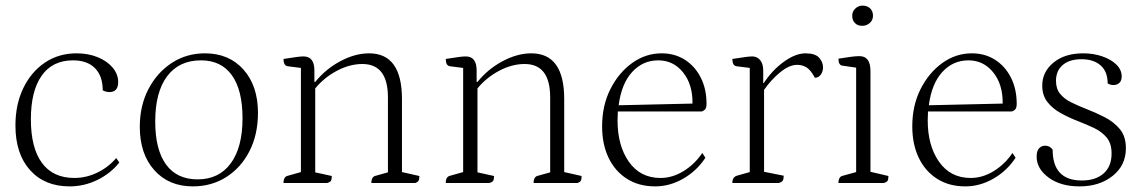

<svg xmlns="http://www.w3.org/2000/svg" viewBox="-20 -652 4066 684"><path d="M228 12Q139 12 87 -46Q35 -104 35 -205Q35 -280 63 -338Q91 -396 140 -429Q189 -462 253 -462Q294 -462 327.5 -448.5Q361 -435 381 -411.5Q401 -388 401 -360Q401 -324 370 -324Q358 -324 346 -330Q346 -381 318.5 -409Q291 -437 240 -437Q167 -437 128.5 -382.5Q90 -328 90 -227Q90 -125 129.5 -71.5Q169 -18 245 -18Q287 -18 326.5 -37Q366 -56 394 -89L405 -73Q374 -34 327 -11Q280 12 228 12Z M667 12Q581 12 529.5 -46Q478 -104 478 -200Q478 -275 508.5 -334Q539 -393 591.5 -427.5Q644 -462 710 -462Q796 -462 847.5 -404Q899 -346 899 -250Q899 -173 869 -114Q839 -55 786.5 -21.5Q734 12 667 12ZM684 -13Q760 -13 802 -70Q844 -127 844 -231Q844 -331 806 -384Q768 -437 696 -437Q618 -437 575.5 -380.5Q533 -324 533 -219Q533 -119 571.5 -66Q610 -13 684 -13Z M990 0Q990 -23 1006 -26L1052 -39V-410L1005 -416Q990 -418 990 -442Q1022 -447 1037 -449Q1052 -451 1061 -451Q1100 -451 1100 -401V-360H1103Q1140 -406 1192.5 -434Q1245 -462 1295 -462Q1412 -462 1412 -299V-39L1474 -25Q1474 -13 1471 -8Q1468 -3 1459 0H1303Q1303 -23 1319 -26L1362 -38V-305Q1362 -424 1271 -424Q1226 -424 1180.5 -400Q1135 -376 1103 -337V-38L1162 -25Q1162 -13 1159 -8Q1156 -3 1145 0Z M1568 0Q1568 -23 1584 -26L1630 -39V-410L1583 -416Q1568 -418 1568 -442Q1600 -447 1615 -449Q1630 -451 1639 -451Q1678 -451 1678 -401V-360H1681Q1718 -406 1770.5 -434Q1823 -462 1873 -462Q1990 -462 1990 -299V-39L2052 -25Q2052 -13 2049 -8Q2046 -3 2037 0H1881Q1881 -23 1897 -26L1940 -38V-305Q1940 -424 1849 -424Q1804 -424 1758.5 -400Q1713 -376 1681 -337V-38L1740 -25Q1740 -13 1737 -8Q1734 -3 1723 0Z M2314 12Q2256 12 2213.5 -15Q2171 -42 2148 -90Q2125 -138 2125 -202Q2125 -276 2154.5 -334.5Q2184 -393 2232 -427.5Q2280 -462 2337 -462Q2384 -462 2420 -439Q2456 -416 2476.5 -375.5Q2497 -335 2497 -282Q2497 -266 2490 -260.5Q2483 -255 2479 -255H2181Q2180 -240 2180 -223Q2180 -133 2220.5 -75.5Q2261 -18 2333 -18Q2375 -18 2414.5 -42Q2454 -66 2482 -107L2493 -90Q2462 -43 2414 -15.5Q2366 12 2314 12ZM2325 -437Q2270 -437 2232 -395.5Q2194 -354 2184 -277L2447 -283Q2448 -351 2413.5 -394Q2379 -437 2325 -437Z M2589 0Q2589 -21 2605 -26L2651 -39V-410L2604 -416Q2589 -418 2589 -442Q2622 -447 2636.5 -449Q2651 -451 2660 -451Q2677 -451 2688 -438Q2699 -425 2699 -400V-356H2701Q2731 -402 2772.5 -432Q2814 -462 2850 -462Q2884 -462 2898 -446.5Q2912 -431 2912 -412Q2912 -397 2904 -386Q2896 -375 2883 -375Q2868 -403 2853 -412Q2838 -421 2820 -421Q2792 -421 2760 -395Q2728 -369 2702 -332V-40L2772 -26Q2772 -14 2768.5 -8.5Q2765 -3 2754 0Z M2967 0Q2967 -23 2983 -26L3030 -39V-411L2982 -418Q2967 -419 2967 -443Q2998 -448 3014 -450Q3030 -452 3042 -452Q3081 -452 3081 -399V-40L3145 -25Q3145 -13 3142 -8Q3139 -3 3128 0ZM3052 -560Q3035 -560 3025.5 -570Q3016 -580 3016 -596Q3016 -611 3027 -621.5Q3038 -632 3052 -632Q3070 -632 3080 -622Q3090 -612 3090 -596Q3090 -580 3078.5 -570Q3067 -560 3052 -560Z M3419 12Q3361 12 3318.5 -15Q3276 -42 3253 -90Q3230 -138 3230 -202Q3230 -276 3259.5 -334.5Q3289 -393 3337 -427.5Q3385 -462 3442 -462Q3489 -462 3525 -439Q3561 -416 3581.5 -375.5Q3602 -335 3602 -282Q3602 -266 3595 -260.5Q3588 -255 3584 -255H3286Q3285 -240 3285 -223Q3285 -133 3325.5 -75.5Q3366 -18 3438 -18Q3480 -18 3519.5 -42Q3559 -66 3587 -107L3598 -90Q3567 -43 3519 -15.5Q3471 12 3419 12ZM3430 -437Q3375 -437 3337 -395.5Q3299 -354 3289 -277L3552 -283Q3553 -351 3518.5 -394Q3484 -437 3430 -437Z M3826 12Q3758 12 3715.5 -19.5Q3673 -51 3673 -94Q3673 -115 3682 -124Q3691 -133 3703 -133Q3720 -133 3730 -119Q3730 -9 3834 -9Q3883 -9 3911.5 -34Q3940 -59 3940 -105Q3940 -141 3922.5 -162Q3905 -183 3877.5 -196Q3850 -209 3819 -221Q3788 -233 3759 -249Q3730 -265 3711.5 -288.5Q3693 -312 3693 -347Q3693 -396 3733 -429Q3773 -462 3839 -462Q3876 -462 3907.5 -451Q3939 -440 3957.5 -421.5Q3976 -403 3976 -380Q3976 -364 3967.5 -356.5Q3959 -349 3947 -349Q3935 -349 3926 -355Q3926 -397 3901 -419Q3876 -441 3833 -441Q3790 -441 3766 -420.5Q3742 -400 3742 -364Q3742 -336 3756.5 -318Q3771 -300 3795 -288Q3819 -276 3847 -265Q3881 -252 3914.5 -235Q3948 -218 3969.5 -192Q3991 -166 3991 -124Q3991 -63 3944 -25.5Q3897 12 3826 12Z"/></svg>

Font: Petrona ExtraLight
Style: Regular
Weight: 200
Designer: Ringo R. Seeber
Foundry: Ringo R. Seeber
Version: Version 2.001; ttfautohint (v1.8.3)